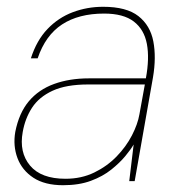

<svg xmlns="http://www.w3.org/2000/svg" viewBox="-20 -534 532 566"><path d="M166 12Q112 12 78.5 -10Q45 -32 31.5 -68Q18 -104 25 -145Q36 -201 65 -235.5Q94 -270 139.5 -286.5Q185 -303 242 -303H410Q421 -362 413 -404.5Q405 -447 374.5 -470.5Q344 -494 287 -494Q212 -494 163 -462Q114 -430 91 -362H71Q88 -415 120 -448.5Q152 -482 194.5 -498Q237 -514 284 -514Q353 -514 388 -486.5Q423 -459 432 -412Q441 -365 431 -306L377 0H361L374 -108Q366 -94 349.5 -74Q333 -54 308 -34Q283 -14 248 -1Q213 12 166 12ZM173 -7Q220 -7 258 -25.5Q296 -44 324 -73Q352 -102 369 -135Q386 -168 391 -197L407 -285H240Q175 -285 135 -266.5Q95 -248 74.5 -216.5Q54 -185 47 -145Q36 -85 68.5 -46Q101 -7 173 -7Z"/></svg>

Font: DM Sans 16pt Thin
Style: Italic
Weight: 250
Italic angle: -10°
Version: Version 4.004;gftools[0.9.30]